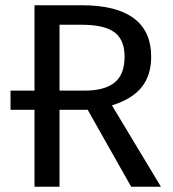

<svg xmlns="http://www.w3.org/2000/svg" viewBox="-20 -709 656 729"><path d="M478 0 313 -292H206V0H111V-292H20V-365H111V-689H292Q421 -689 487.5 -640Q554 -591 554 -494Q554 -422 517 -377Q480 -332 405 -309L591 0ZM453 -494Q453 -558 414.5 -586.5Q376 -615 291 -615H206V-365H302Q377 -365 415 -395.5Q453 -426 453 -494Z"/></svg>

Font: FiraGO
Style: Regular
Weight: 400
Designer: bBox Type
Foundry: bBox Type GmbH
Version: Version 1.001;April 20, 2020;FontCreator 12.0.0.2555 64-bit